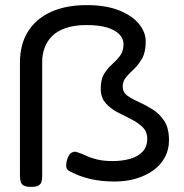

<svg xmlns="http://www.w3.org/2000/svg" viewBox="-20 -706 719 751"><path d="M101 25Q83 25 73.5 20Q64 15 61 5Q58 -5 58 -19V-460Q58 -532 89 -582Q120 -632 178.5 -659Q237 -686 319 -686Q394 -686 445.5 -665.5Q497 -645 523.5 -612.5Q550 -580 550 -544Q550 -503 536.5 -478.5Q523 -454 505 -437Q487 -420 473.5 -404.5Q460 -389 460 -367Q460 -345 478 -332Q496 -319 523 -307Q550 -295 577 -278Q604 -261 622.5 -233Q641 -205 641 -157Q641 -121 625 -91Q609 -61 580 -40Q551 -19 512.5 -7.5Q474 4 429 4Q374 4 333 -6Q292 -16 263 -31Q243 -39 240 -49.5Q237 -60 242 -80Q246 -94 252 -101.5Q258 -109 266.5 -111.5Q275 -114 284 -110Q300 -105 318 -96.5Q336 -88 361 -82Q386 -76 421 -76Q457 -76 488 -84.5Q519 -93 537.5 -112.5Q556 -132 556 -163Q556 -191 537.5 -209Q519 -227 492.5 -240Q466 -253 438.5 -267.5Q411 -282 392.5 -303.5Q374 -325 374 -359Q374 -396 387.5 -417.5Q401 -439 418.5 -454.5Q436 -470 449.5 -487.5Q463 -505 463 -535Q463 -555 446.5 -572Q430 -589 398.5 -598.5Q367 -608 319 -608Q271 -608 237.5 -596.5Q204 -585 184 -565Q164 -545 154.5 -519Q145 -493 145 -465V-17Q145 -4 142 5.5Q139 15 130 20Q121 25 101 25Z"/></svg>

Font: Fredoka SemiExpanded
Style: Regular
Weight: 400
Width: 6
Designer: Ben Nathan
Foundry: Milena B. Brandão, Ben Nathan
Version: Version 2.001